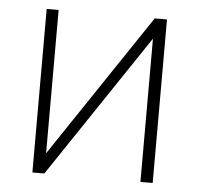

<svg xmlns="http://www.w3.org/2000/svg" viewBox="-44 -573 640 618"><g transform="rotate(5 276.5 -264.0)"><path d="M121.1 -65.4 431.6 -528.3H471.2V0H431.6V-462.9L121.1 0H82.5V-528.3H121.1Z"/></g></svg>

Font: Roboto ExtraLight
Style: Regular
Weight: 250
Designer: Christian Robertson
Foundry: Google
Version: Version 3.009; 2024